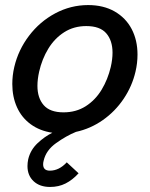

<svg xmlns="http://www.w3.org/2000/svg" viewBox="-20 -514 590 754"><path d="M520 -299.8Q520 -266.1 512.2 -232.9Q499 -175.8 465.6 -126Q432.1 -76.2 383.5 -42.2Q335 -8.3 278.3 3.9Q240.2 19.5 200.4 47.9Q160.6 76.2 151.4 117.2Q149.4 124.5 149.4 131.3Q149.4 156.2 175.8 156.2Q211.9 156.2 242.2 123.5L288.6 166.5Q264.6 192.9 237.5 206.5Q210.4 220.2 176.8 220.2Q136.2 220.2 112.1 197.8Q87.9 175.3 87.9 138.2Q87.9 125.5 90.8 111.3Q99.6 74.7 127.2 48.6Q154.8 22.5 185.5 7.3Q136.2 0 100.6 -26.1Q64.9 -52.2 46.6 -93Q28.3 -133.8 28.3 -184.1Q28.3 -217.8 36.1 -251Q51.8 -317.9 94 -373.5Q136.2 -429.2 197 -461.7Q257.8 -494.1 326.2 -494.1Q386.2 -494.1 430.2 -469Q474.1 -443.8 497.1 -399.9Q520 -356 520 -299.8ZM421.9 -307.1Q421.9 -355 397.2 -383.3Q372.6 -411.6 318.8 -411.6Q270 -411.6 232.2 -387.5Q194.3 -363.3 169.7 -322.8Q145 -282.2 133.8 -232.9Q127 -202.6 127 -176.8Q127 -129.4 151.6 -101.1Q176.3 -72.8 229.5 -72.8Q278.8 -72.8 316.7 -96.9Q354.5 -121.1 378.9 -161.4Q403.3 -201.7 415 -251Q421.9 -281.2 421.9 -307.1Z"/></svg>

Font: Acari Sans Medium
Style: Italic
Weight: 500
Italic angle: -13°
Designer: Alfredo Marco Pradil and Stefan Peev
Foundry: Hanken Design Co.
Version: Version 1.045